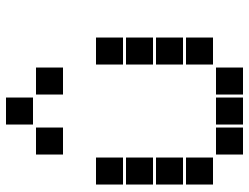

<svg xmlns="http://www.w3.org/2000/svg" viewBox="-115 -720 830 640"><g transform="rotate(-90 300.0 -400.0)"><path d="M206 -795Q205 -795 205 -795Q205 -795 205 -794V-706Q205 -705 205 -705Q205 -705 206 -705H294Q295 -705 295 -705Q295 -705 295 -706V-794Q295 -795 295 -795Q295 -795 294 -795ZM106 -695Q105 -695 105 -695Q105 -695 105 -694V-606Q105 -605 105 -605Q105 -605 106 -605H194Q195 -605 195 -605Q195 -605 195 -606V-694Q195 -695 195 -695Q195 -695 194 -695ZM306 -695Q305 -695 305 -695Q305 -695 305 -694V-606Q305 -605 305 -605Q305 -605 306 -605H394Q395 -605 395 -605Q395 -605 395 -606V-694Q395 -695 395 -695Q395 -695 394 -695ZM6 -495Q5 -495 5 -495Q5 -495 5 -494V-406Q5 -405 5 -405Q5 -405 6 -405H94Q95 -405 95 -405Q95 -405 95 -406V-494Q95 -495 95 -495Q95 -495 94 -495ZM406 -495Q405 -495 405 -495Q405 -495 405 -494V-406Q405 -405 405 -405Q405 -405 406 -405H494Q495 -405 495 -405Q495 -405 495 -406V-494Q495 -495 495 -495Q495 -495 494 -495ZM6 -395Q5 -395 5 -395Q5 -395 5 -394V-306Q5 -305 5 -305Q5 -305 6 -305H94Q95 -305 95 -305Q95 -305 95 -306V-394Q95 -395 95 -395Q95 -395 94 -395ZM406 -395Q405 -395 405 -395Q405 -395 405 -394V-306Q405 -305 405 -305Q405 -305 406 -305H494Q495 -305 495 -305Q495 -305 495 -306V-394Q495 -395 495 -395Q495 -395 494 -395ZM6 -295Q5 -295 5 -295Q5 -295 5 -294V-206Q5 -205 5 -205Q5 -205 6 -205H94Q95 -205 95 -205Q95 -205 95 -206V-294Q95 -295 95 -295Q95 -295 94 -295ZM406 -295Q405 -295 405 -295Q405 -295 405 -294V-206Q405 -205 405 -205Q405 -205 406 -205H494Q495 -205 495 -205Q495 -205 495 -206V-294Q495 -295 495 -295Q495 -295 494 -295ZM6 -195Q5 -195 5 -195Q5 -195 5 -194V-106Q5 -105 5 -105Q5 -105 6 -105H94Q95 -105 95 -105Q95 -105 95 -106V-194Q95 -195 95 -195Q95 -195 94 -195ZM406 -195Q405 -195 405 -195Q405 -195 405 -194V-106Q405 -105 405 -105Q405 -105 406 -105H494Q495 -105 495 -105Q495 -105 495 -106V-194Q495 -195 495 -195Q495 -195 494 -195ZM106 -95Q105 -95 105 -95Q105 -95 105 -94V-6Q105 -5 105 -5Q105 -5 106 -5H194Q195 -5 195 -5Q195 -5 195 -6V-94Q195 -95 195 -95Q195 -95 194 -95ZM206 -95Q205 -95 205 -95Q205 -95 205 -94V-6Q205 -5 205 -5Q205 -5 206 -5H294Q295 -5 295 -5Q295 -5 295 -6V-94Q295 -95 295 -95Q295 -95 294 -95ZM306 -95Q305 -95 305 -95Q305 -95 305 -94V-6Q305 -5 305 -5Q305 -5 306 -5H394Q395 -5 395 -5Q395 -5 395 -6V-94Q395 -95 395 -95Q395 -95 394 -95Z"/></g></svg>

Font: Doto Black
Style: Regular
Weight: 900
Monospace: yes
Version: Version 1.000